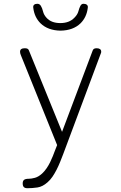

<svg xmlns="http://www.w3.org/2000/svg" viewBox="-20 -805 640 1015"><path d="M269 -5 282 -38 90 -514Q88 -519 87 -523Q86 -527 86 -531Q86 -541 92.5 -545.5Q99 -550 111 -550Q121 -550 126 -547Q131 -544 133 -538L308 -108L470 -538Q472 -544 477 -547Q482 -550 491 -550Q502 -550 508.5 -545.5Q515 -541 515 -532Q515 -529 514.5 -526.5Q514 -524 512 -520L314 10Q306 31 297.5 52Q289 73 279 92.5Q269 112 257.5 129Q246 146 231 159Q205 182 178 186Q151 190 125 190Q112 190 106 184Q100 178 100 165V164Q100 152 107 146Q114 140 133 140Q146 140 164.5 135Q183 130 202 113Q215 101 226 85Q237 69 245 52.5Q253 36 259 21Q265 6 269 -5ZM156 -763Q154 -774 160 -779.5Q166 -785 177 -785Q184 -785 188.5 -782Q193 -779 196 -774Q203 -763 207.5 -744.5Q212 -726 226 -711Q251 -683 299 -683Q346 -683 373 -711Q390 -728 394.5 -745.5Q399 -763 405 -774Q408 -779 411.5 -782Q415 -785 422 -785Q433 -785 439.5 -779.5Q446 -774 444 -763Q438 -714 406 -682Q367 -644 300 -643Q233 -644 194 -682Q162 -714 156 -763Z"/></svg>

Font: Maple Mono Thin
Style: Regular
Weight: 250
Monospace: yes
Designer: subframe7536
Version: Version 7.000